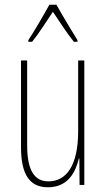

<svg xmlns="http://www.w3.org/2000/svg" viewBox="-20 -783 448 813"><path d="M219 -763H189C165 -719 121 -644 100 -613V-606H116C143 -639 179 -696 204 -733C231 -693 265 -640 293 -606H308V-613C296 -632 245 -716 219 -763ZM337 -527H311V-228C311 -82 261 -15 185 -15C127 -15 95 -60 95 -167V-527H69V-159C69 -45 105 10 183 10C268 10 300 -54 314 -112H316L317 0H337Z"/></svg>

Font: Noto Sans Georgian ExtraCondensed Thin
Style: Regular
Weight: 100
Width: 2
Designer: Monotype Design Team, Akaki Razmadze
Foundry: Google LLC
Version: Version 2.005